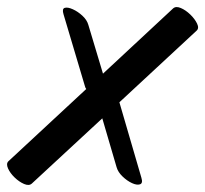

<svg xmlns="http://www.w3.org/2000/svg" viewBox="-71 -494 587 550"><path d="M182 -423 224 -283 425 -470Q433 -477 447 -471Q461 -465 474 -452.5Q487 -440 493.5 -426.5Q500 -413 492 -406L271 -201L334 15Q339 31 330 34Q321 37 307 30.5Q293 24 280 11.5Q267 -1 263 -15L222 -155L20 32Q12 39 -2 33Q-16 27 -29 14.5Q-42 2 -48 -11.5Q-54 -25 -47 -32L176 -239Q173 -243 172 -248L111 -453Q106 -469 114.5 -471.5Q123 -474 137.5 -467.5Q152 -461 165 -449Q178 -437 182 -423Z"/></svg>

Font: Story Script
Style: Regular
Weight: 400
Designer: Lana Roulhac, Ben Buysse
Version: Version 1.000; ttfautohint (v1.8.4.7-5d5b)